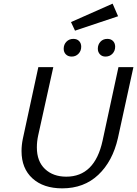

<svg xmlns="http://www.w3.org/2000/svg" viewBox="-20 -1026 751 1052"><path d="M98 -198Q98 -231 105 -265L190 -658H272L189 -283Q182 -251 182 -218Q182 -142 226.5 -100Q271 -58 343 -58Q499 -58 542 -255L629 -658H711L626 -269Q597 -142 518.5 -68Q440 6 321 6Q218 6 158 -48.5Q98 -103 98 -198ZM369 -905 597 -1006 627 -937 391 -858ZM329 -759Q329 -782 344 -797.5Q359 -813 382 -813Q402 -813 413.5 -801Q425 -789 425 -770Q425 -747 410 -731.5Q395 -716 373 -716Q353 -716 341 -728Q329 -740 329 -759ZM516 -759Q516 -782 530.5 -797.5Q545 -813 568 -813Q588 -813 599.5 -801Q611 -789 611 -770Q611 -747 596 -731.5Q581 -716 558 -716Q539 -716 527.5 -728.5Q516 -741 516 -759Z"/></svg>

Font: Ysabeau Medium
Style: Italic
Weight: 500
Italic angle: -12°
Designer: Christian Thalmann (Catharsis Fonts)
Version: Version 0.003